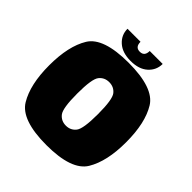

<svg xmlns="http://www.w3.org/2000/svg" viewBox="-197 -860 1001 1001"><g transform="rotate(45 304.0 -359.0)"><path d="M301.5 5Q116 5 66.8 -76.8Q17.5 -158.5 17.5 -299.5Q17.5 -441.5 66.8 -521.8Q116 -602 301.2 -602Q486.5 -602 535.8 -521.8Q585 -441.5 585 -299.5Q585 -158.5 535.8 -76.8Q486.5 5 301.5 5ZM301.5 -138.5Q336 -138.5 356.8 -164.8Q377.5 -191 377.5 -299Q377.5 -407 356.8 -433Q336 -459 301.2 -459Q266.5 -459 245.8 -433Q225 -407 225 -299Q225 -191 245.8 -164.8Q266.5 -138.5 301.5 -138.5ZM301.5 -615.5Q240.5 -615.5 206 -646.5Q171.5 -677.5 171.5 -723H267.5Q267.5 -683.5 301.5 -683.5Q335.5 -683.5 335.5 -723H431Q431 -677.5 397 -646.5Q363 -615.5 301.5 -615.5Z"/></g></svg>

Font: Anybody Black
Style: Regular
Weight: 900
Designer: Tyler Finck
Foundry: Etcetera Type Company
Version: Version 1.010; ttfautohint (v1.8.3) -l 8 -r 50 -G 200 -x 14 